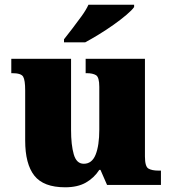

<svg xmlns="http://www.w3.org/2000/svg" viewBox="-20 -786 731 816"><path d="M257 10Q165 10 126 -39.5Q87 -89 87 -189V-402Q87 -445 78.5 -460Q70 -475 32 -475H28V-536H282V-234Q282 -170 293.5 -130Q305 -90 336 -90Q371 -90 386.5 -129Q402 -168 402 -235V-417Q402 -458 388 -466.5Q374 -475 348 -475H344V-536H596V-121Q596 -78 611 -69.5Q626 -61 652 -61H664V0H435L407 -64H402Q380 -30 345 -10Q310 10 257 10ZM252 -619Q267 -638 287 -664Q307 -690 326.5 -717Q346 -744 356 -766H550V-756Q541 -743 517.5 -723Q494 -703 463 -681Q432 -659 400 -639.5Q368 -620 342 -606H252Z"/></svg>

Font: Noto Serif Ethiopic Black
Style: Regular
Weight: 900
Designer: Monotype Design Team
Foundry: Monotype Imaging Inc.
Version: Version 2.102; ttfautohint (v1.8.4.7-5d5b)